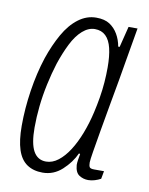

<svg xmlns="http://www.w3.org/2000/svg" viewBox="-68 -589 505 652"><g transform="rotate(10 184.5 -263.0)"><path d="M123 12Q91 12 69 -3Q47 -18 36.5 -50Q26 -82 26 -133Q26 -192 35.5 -254.5Q45 -317 63 -372Q79 -419 100.5 -457Q122 -495 150.5 -516.5Q179 -538 212 -538Q241 -538 258.5 -526.5Q276 -515 287 -496Q298 -477 302 -454H307L325 -526H356L336 -410Q332 -384 324.5 -342.5Q317 -301 308.5 -253.5Q300 -206 292.5 -162.5Q285 -119 280 -88.5Q275 -58 275 -50Q275 -39 278 -34Q281 -29 294 -29H328L323 -2Q314 3 302.5 6.5Q291 10 280 10Q263 10 249 1Q235 -8 233 -34Q233 -42 234.5 -51.5Q236 -61 238 -72L234 -74Q219 -41 190 -14.5Q161 12 123 12ZM128 -27Q150 -27 170 -42.5Q190 -58 207 -84.5Q224 -111 237.5 -146Q251 -181 260 -220Q266 -246 270.5 -273Q275 -300 277 -326.5Q279 -353 279 -378Q279 -417 272.5 -444Q266 -471 251.5 -485Q237 -499 214 -499Q192 -499 171.5 -481Q151 -463 135 -431Q119 -399 106 -360Q95 -325 86.5 -285.5Q78 -246 74 -208Q70 -170 70 -134Q70 -79 84.5 -53Q99 -27 128 -27Z"/></g></svg>

Font: Archivo ExtraCondensed Thin
Style: Italic
Weight: 250
Width: 2
Italic angle: -10°
Designer: Hector Gatti
Foundry: Omnibus-Type
Version: Version 2.001